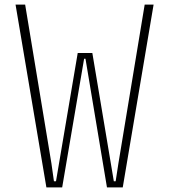

<svg xmlns="http://www.w3.org/2000/svg" viewBox="-20 -820 740 840"><path d="M90 -800 205 -105 216 -27H225L320 -588H384L478 -27H486L498 -105L613 -800H652L517 0H448L354 -563H348L252 0H183L48 -800Z"/></svg>

Font: Martian Mono Thin
Style: Regular
Weight: 100
Monospace: yes
Designer: Roman Shamin
Foundry: Evil Martians
Version: Version 1.000; ttfautohint (v1.8.4.7-5d5b)